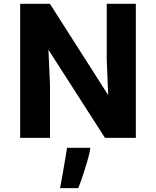

<svg xmlns="http://www.w3.org/2000/svg" viewBox="-20 -731 827 1018"><path d="M86.9 0V-710.9H244.6L553.7 -226.6L545.9 -415.5V-710.9H700.2V0H536.6L236.8 -467.3L245.1 -281.2V0ZM298.3 266.6Q301.3 252.9 304.9 232.7Q308.6 212.4 312.7 188.7Q316.9 165 321 140.4Q325.2 115.7 328.9 93.3Q332.5 70.8 335.4 52.7H458.5V54.2Q458.5 62.5 453.9 82.3Q449.2 102.1 441.7 127.7Q434.1 153.3 425.5 180.2Q417 207 408.9 230Q400.9 252.9 395 266.6Z"/></svg>

Font: Comme
Style: Bold
Weight: 700
Version: Version 1.000;gftools[0.9.27]